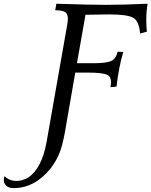

<svg xmlns="http://www.w3.org/2000/svg" viewBox="-166 -713 796 1010"><path d="M-92.8 276.4Q-121.1 276.4 -133.5 263.7Q-146 251 -146 233.4Q-146 221.2 -141.1 213.9Q-117.7 238.8 -78.1 238.8Q-49.8 238.8 -18.6 221.7Q54.2 173.3 79.1 33.7L188 -585Q190.9 -601.1 190.9 -613.3Q190.9 -633.3 183.6 -643.1Q170.9 -659.2 124.5 -659.2L130.4 -693.4Q311 -687.5 391.6 -687.5Q481.4 -687.5 610.4 -693.4Q603.5 -653.8 603.5 -608.4Q603.5 -578.6 606.4 -546.4L570.8 -536.6Q565.9 -601.1 535.4 -619.1Q504.9 -637.2 407.7 -637.2Q370.6 -637.2 283.7 -635.3L238.8 -380.4H325.2Q389.6 -380.4 416.7 -391.4Q443.8 -402.3 452.6 -440.9L482.4 -439.5Q459 -361.3 446.8 -257.3L415 -254.4Q418 -272.9 418 -281.7Q418 -309.6 398.9 -318.8Q374 -331.1 297.4 -331.1H230L182.1 -56.2Q168.9 27.8 152.6 76.7Q136.2 125.5 100.1 173.3Q16.1 276.4 -92.8 276.4Z"/></svg>

Font: Kelvinch
Style: Italic
Weight: 400
Italic angle: -10°
Designer: Paul James Miller
Foundry: High-Logic / Made with FontCreator
Version: Version 3.40;July 22, 2017;FontCreator 11.0.0.2388 64-bit